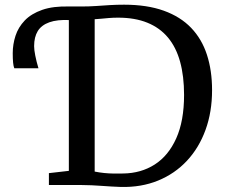

<svg xmlns="http://www.w3.org/2000/svg" viewBox="-20 -770 936 799"><path d="M483 8Q464.5 7.5 444.2 6.2Q424 5 403 3.5Q382 2 361.5 1Q341 0 321 0H183.5V-49.5L266.5 -59V-743H320Q351 -743 379.8 -745Q408.5 -747 437.2 -748.8Q466 -750.5 496.5 -750.5Q592 -750.5 661.5 -725.5Q731 -700.5 775.5 -654Q820 -607.5 841.2 -542Q862.5 -476.5 862.5 -395Q862.5 -304 835.2 -229.2Q808 -154.5 757.8 -100.8Q707.5 -47 637.8 -18.5Q568 10 483 8ZM493 -48Q567 -49 624 -85.5Q681 -122 713.5 -194.5Q746 -267 746 -375Q746 -453 729.5 -513Q713 -573 679 -613.8Q645 -654.5 593.2 -675.5Q541.5 -696.5 471.5 -696.5Q451 -696.5 433 -695Q415 -693.5 400.2 -692Q385.5 -690.5 374 -690V-56Q394 -52 413.8 -50Q433.5 -48 453 -47.8Q472.5 -47.5 493 -48ZM39.5 -486Q36 -494 34.5 -509.5Q33 -525 33 -548.5Q33 -585.5 44.5 -621Q56 -656.5 83 -684.8Q110 -713 155.8 -729Q201.5 -745 269.5 -743L278 -714L269.5 -686.5Q218 -689 185.2 -677.2Q152.5 -665.5 137.2 -640.8Q122 -616 122 -578Q122 -562.5 126.8 -538.5Q131.5 -514.5 140 -486Z"/></svg>

Font: Merriweather Light 18pt
Style: Regular
Weight: 400
Version: Version 2.100